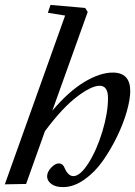

<svg xmlns="http://www.w3.org/2000/svg" viewBox="-21 -745 547 776"><path d="M-1.5 0 242.2 -682.1 172.4 -693.4 183.1 -725.1 323.2 -712.9 333.5 -696.8 190.4 -297.4Q256.3 -375.5 319.8 -413.6Q383.3 -451.7 434.6 -451.7Q505.4 -451.7 505.4 -377Q505.4 -344.2 491.7 -295.4Q478 -246.6 452.4 -193.6Q426.8 -140.6 394.3 -94.5Q361.8 -48.3 319.1 -18.6Q276.4 11.2 233.9 11.2Q203.1 11.2 186.3 -1.7Q169.4 -14.6 169.4 -32.2Q169.4 -49.8 185.5 -67.1Q201.7 -84.5 216.3 -84.5Q233.4 -84.5 241.2 -64Q246.1 -51.8 255.1 -42.5Q264.2 -33.2 275.4 -33.2Q303.2 -33.2 336.7 -85.9Q370.1 -138.7 392.8 -213.6Q415.5 -288.6 415.5 -348.6Q415.5 -398.4 381.8 -398.4Q348.1 -398.4 289.1 -353.3Q230 -308.1 160.6 -214.8L84.5 -1.5Z"/></svg>

Font: Elstob 10pt Medium
Style: Italic
Weight: 500
Italic angle: -20°
Designer: Peter S. Baker
Version: Version 1.015